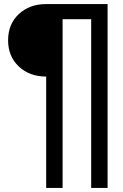

<svg xmlns="http://www.w3.org/2000/svg" viewBox="-20 -732 608 948"><path d="M511.2 195.8H430.2V-637.2H289.1V195.8H208V-354Q126 -354 73 -403.6Q20 -453.1 20 -533.2Q20 -613.3 73 -662.6Q126 -711.9 208 -711.9H511.2Z"/></svg>

Font: Creato Display Medium
Style: Regular
Weight: 500
Version: Version 1.000